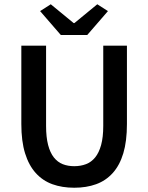

<svg xmlns="http://www.w3.org/2000/svg" viewBox="-20 -868 695 900"><path d="M328 12Q271 12 225.5 -4.5Q180 -21 147.5 -57Q115 -93 97.5 -149.5Q80 -206 80 -287V-654H196V-278Q196 -225 205.5 -188.5Q215 -152 232.5 -130Q250 -108 274 -98.5Q298 -89 328 -89Q358 -89 383 -98.5Q408 -108 426 -130Q444 -152 454 -188.5Q464 -225 464 -278V-654H575V-287Q575 -206 558 -149.5Q541 -93 508.5 -57Q476 -21 430.5 -4.5Q385 12 328 12ZM265 -704 168 -816 218 -848 325 -760H329L436 -848L486 -816L389 -704Z"/></svg>

Font: CV Source Sans Light
Style: Bold
Weight: 600
Designer: Paul D. Hunt
Foundry: Adobe Systems Incorporated
Version: Version 3.001